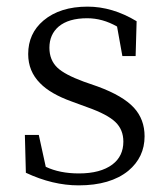

<svg xmlns="http://www.w3.org/2000/svg" viewBox="-20 -545 506 579"><path d="M217 14Q139 14 58 -24L55 -138H97L118 -42Q160 -22 218 -22Q283 -22 319 -49Q352 -74 352 -118Q352 -154 328 -177Q304 -200 245 -221L196 -239Q132 -262 101 -294Q65 -330 65 -382Q65 -444 111 -483Q161 -525 244 -525Q319 -525 392 -481L389 -376H349L333 -465Q289 -490 243 -490Q187 -490 157 -465Q129 -441 129 -401Q129 -364 153 -341Q175 -320 232 -299L275 -284Q351 -256 384 -220Q416 -185 416 -134Q416 -71 367 -30Q313 14 217 14Z"/></svg>

Font: GenRyuMin TW L
Style: Regular
Weight: 300
Version: Version 1.501;PS 1;hotconv 16.6.51;makeotf.lib2.5.65220